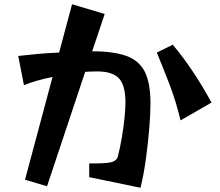

<svg xmlns="http://www.w3.org/2000/svg" viewBox="-20 -829 1040 906"><path d="M401 7V-58H433Q493 -58 512.5 -66Q532 -74 536 -90Q547 -133 555 -180.5Q563 -228 567.5 -271.5Q572 -315 572 -345Q572 -427 541 -459.5Q510 -492 439 -492Q426 -492 411.5 -491.5Q397 -491 382 -490L202 50L98 19L228 -466Q189 -458 154 -448Q119 -438 93 -427L66 -565Q108 -570 158.5 -574.5Q209 -579 259 -581L320 -809L474 -763L415 -587Q516 -587 576.5 -565Q637 -543 663.5 -490Q690 -437 690 -341Q690 -294 684.5 -225.5Q679 -157 669 -82.5Q659 -8 643 57ZM832 -261Q810 -352 779.5 -431.5Q749 -511 720 -581L795 -618Q842 -563 888.5 -493.5Q935 -424 978 -345Z"/></svg>

Font: RocknRoll One
Style: Regular
Weight: 400
Designer: Fontworks Inc.
Foundry: Fontworks Inc.
Version: Version 1.100